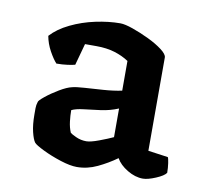

<svg xmlns="http://www.w3.org/2000/svg" viewBox="-56 -824 577 541"><g transform="rotate(10 232.5 -554.0)"><path d="M196 -344Q177 -344 149 -353Q121 -362 97.5 -373.5Q74 -385 69 -391Q63 -399 58 -419.5Q53 -440 53 -469Q53 -478 53 -487Q53 -496 56 -505Q56 -509 72 -522Q88 -535 109 -547.5Q130 -560 144 -563Q155 -566 179 -567.5Q203 -569 232 -571Q261 -573 285 -578V-663Q267 -675 244 -682Q221 -689 192 -689Q185 -689 175 -689Q165 -689 159 -689L142 -627Q135 -625 120.5 -623Q106 -621 89 -621Q79 -632 68 -652Q57 -672 53 -694Q73 -716 106 -732Q139 -748 176.5 -756Q214 -764 247 -764Q260 -764 283 -756Q306 -748 330 -736.5Q354 -725 370.5 -712.5Q387 -700 387 -691V-424L444 -416Q446 -413 448 -399.5Q450 -386 450 -372Q444 -363 421.5 -353.5Q399 -344 385 -344Q363 -344 340.5 -357.5Q318 -371 308 -389Q283 -371 254.5 -357.5Q226 -344 196 -344ZM210 -420Q222 -420 246 -429Q270 -438 285 -445V-527Q261 -517 235 -513.5Q209 -510 187 -507.5Q165 -505 153 -499Q153 -484 155 -467Q157 -450 163 -436Q166 -433 180 -426.5Q194 -420 210 -420Z"/></g></svg>

Font: Texturina ExtraBold
Style: Regular
Weight: 800
Designer: Guillermo Torres Carreño
Foundry: Omnibus-Type
Version: Version 1.002; ttfautohint (v1.8.3)